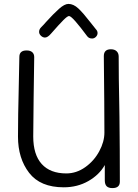

<svg xmlns="http://www.w3.org/2000/svg" viewBox="-20 -960 707 982"><path d="M591 -362Q593 -192 593 -31Q593 2 555 2Q535 2 525.5 -7.5Q516 -17 516 -38V-116Q488 -66 432 -34Q376 -2 306 -2Q186 -2 129 -76Q72 -150 72 -261Q72 -315 73 -377Q74 -439 75 -472Q77 -539 79 -669Q79 -702 116 -702Q135 -702 145 -693Q155 -684 155 -668Q155 -638 152 -458Q150 -330 150 -262Q150 -169 193.5 -121Q237 -73 319 -73Q371 -73 416 -105Q461 -137 487.5 -186Q514 -235 514 -282Q514 -406 511 -673Q511 -708 547 -708Q566 -708 576.5 -698Q587 -688 587 -671Q587 -563 590 -426Q590 -385 591 -362ZM425 -776Q391 -822 366.5 -850Q342 -878 333 -878Q325 -878 304 -857Q283 -836 241 -788Q224 -768 210 -768Q199 -768 189.5 -777Q180 -786 180 -797Q180 -810 190 -820Q206 -836 215 -847Q253 -889 281.5 -914.5Q310 -940 330 -940Q356 -940 381 -916.5Q406 -893 443 -845L470 -811Q479 -802 479 -791Q479 -780 470.5 -771.5Q462 -763 451 -763Q434 -763 425 -776Z"/></svg>

Font: Mali
Style: Regular
Weight: 400
Version: Version 1.000; ttfautohint (v1.6)